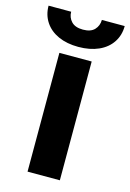

<svg xmlns="http://www.w3.org/2000/svg" viewBox="-152 -771 562 828"><g transform="rotate(15 129.0 -357.5)"><path d="M56.9 -530.3H201.1V0H56.9ZM128.7 -576.2Q77.5 -576.2 39.2 -593.4Q1 -610.6 -19.9 -642.2Q-40.8 -673.8 -40.8 -714.8H60.1Q60.1 -689.2 77 -671.3Q93.9 -653.3 128.7 -653.3Q163.5 -653.3 180.1 -671Q196.7 -688.7 197.2 -714.8H299.1Q299.1 -673.8 278.2 -642.2Q257.3 -610.6 218.9 -593.4Q180.4 -576.2 128.7 -576.2Z"/></g></svg>

Font: Pretendard Std Variable
Style: Regular
Weight: 400
Designer: Base glyphs from Inter by Rasmus Andersson; Hangeul glyphs from Noto Sans CJK(Source Han Sans) by Jang Soo-young and Kan
Foundry: Kil Hyung-jin
Version: Version 1.309;Glyphs 3.2 (3225)